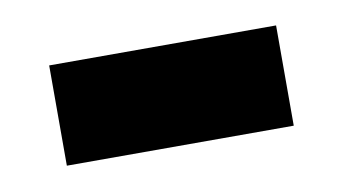

<svg xmlns="http://www.w3.org/2000/svg" viewBox="-31 -375 383 215"><g transform="rotate(-10 161.0 -268.0)"><path d="M32 -211V-325H290V-211Z"/></g></svg>

Font: Noto Sans Ethiopic
Style: Bold
Weight: 700
Designer: Monotype Design Team
Foundry: Monotype Imaging Inc.
Version: Version 2.102; ttfautohint (v1.8.4.7-5d5b)